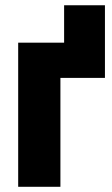

<svg xmlns="http://www.w3.org/2000/svg" viewBox="-20 -717 430 737"><path d="M382.8 -696.8V-418H211.9V0H49.8V-553.2H226.1V-696.8Z"/></svg>

Font: Open Sans Condensed ExtraBold
Style: Regular
Weight: 800
Width: 3
Designer: Monotype Design Team
Foundry: Monotype Imaging Inc.
Version: Version 3.000; ttfautohint (v1.8.4)